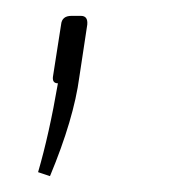

<svg xmlns="http://www.w3.org/2000/svg" viewBox="-20 -106 245 242"><path d="M70 -86H82Q91 -86 90 -75L80 -9Q73 44 43 116L28 111Q42 63 53 -1Q45 -1 47 -11L57 -75Q58 -86 70 -86Z"/></svg>

Font: Ezarion Thin
Style: Italic
Weight: 250
Italic angle: -8°
Designer: Natanael Gama
Version: Version 1.001;PS 001.001;hotconv 1.0.70;makeotf.lib2.5.58329